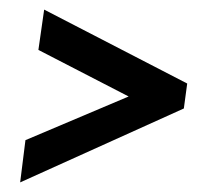

<svg xmlns="http://www.w3.org/2000/svg" viewBox="-20 -418 444 400"><path d="M248 -217 60 -314 72 -398 370 -244 363 -192 22 -38 33 -126Z"/></svg>

Font: Genos
Style: Bold Italic
Weight: 700
Italic angle: -8°
Version: Version 1.010